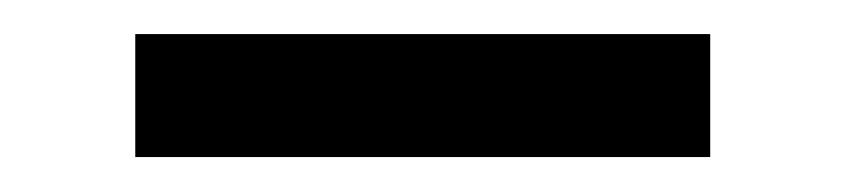

<svg xmlns="http://www.w3.org/2000/svg" viewBox="-20 -747 489 111"><path d="M390.6 -656.2H58.2V-727.3H390.6Z"/></svg>

Font: Fast_Sans-Dotted
Style: Regular
Weight: 400
Version: Version 3.018